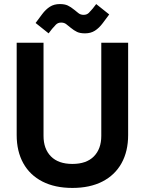

<svg xmlns="http://www.w3.org/2000/svg" viewBox="-20 -910 712 944"><path d="M336 14Q250 14 188.5 -17.5Q127 -49 94.5 -107.5Q62 -166 62 -246V-700H194V-242Q194 -178 230.5 -141Q267 -104 336 -104Q405 -104 441.5 -141Q478 -178 478 -242V-700H610V-246Q610 -166 577.5 -107.5Q545 -49 483.5 -17.5Q422 14 336 14ZM219 -746 155 -797 187 -840Q205 -864 225.5 -877Q246 -890 274 -890Q298 -890 313 -883Q328 -876 345 -862Q355 -854 365.5 -845.5Q376 -837 391 -837Q407 -837 417 -847Q427 -857 436 -868L453 -890L517 -839L485 -796Q467 -772 446.5 -759Q426 -746 398 -746Q374 -746 359 -753Q344 -760 327 -774Q317 -782 306.5 -790.5Q296 -799 281 -799Q265 -799 255 -789Q245 -779 236 -768Z"/></svg>

Font: Space Grotesk Light
Style: Bold
Weight: 700
Version: Version 2.000